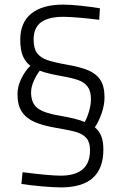

<svg xmlns="http://www.w3.org/2000/svg" viewBox="-20 -675 534 834"><path d="M73 124 78 73Q196 88 243 88Q371 88 371 -22Q371 -57 356 -74.5Q341 -92 314 -100.5Q287 -109 227 -119Q167 -129 130.5 -145Q94 -161 75 -189.5Q56 -218 56 -266Q56 -301 73.5 -335.5Q91 -370 112 -389Q90 -406 79 -432.5Q68 -459 68 -502Q68 -578 116.5 -616.5Q165 -655 254 -655Q286 -655 332 -650Q378 -645 414 -639L411 -589Q372 -594 326.5 -598Q281 -602 256 -602Q190 -602 158 -578Q126 -554 126 -503Q126 -465 141 -444.5Q156 -424 185.5 -414Q215 -404 271 -394Q329 -384 363.5 -369.5Q398 -355 416 -327.5Q434 -300 434 -252Q434 -219 421.5 -183Q409 -147 392 -122Q411 -106 420 -83.5Q429 -61 429 -25Q429 139 245 139Q213 139 162 134.5Q111 130 73 124ZM375 -245Q375 -279 361 -298Q347 -317 321.5 -326.5Q296 -336 250 -344Q222 -349 196 -355Q170 -361 153 -368Q139 -351 127 -324Q115 -297 115 -274Q115 -226 144 -204.5Q173 -183 242 -172Q313 -160 348 -145Q358 -162 366.5 -190.5Q375 -219 375 -245Z"/></svg>

Font: Cairo Light
Style: Regular
Weight: 300
Designer: Mohamed Gaber, Accademia di Belle Arti di Urbino and others
Foundry: Kief Type Foundry, Accademia di Belle Arti di Urbino and others
Version: Version 3.011